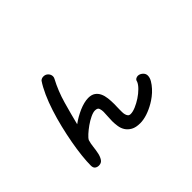

<svg xmlns="http://www.w3.org/2000/svg" viewBox="-100 -815 1004 1004"><g transform="rotate(-45 402.5 -312.5)"><path d="M257.8 -571.3Q266.6 -580.1 280.3 -580.1Q295.9 -580.1 306.2 -569.3Q316.4 -558.6 316.4 -544.9Q316.4 -537.1 312.5 -530.3Q281.2 -471.7 262.2 -404.8Q243.2 -337.9 228.5 -278.3Q244.1 -290 262.2 -300.3Q280.3 -310.5 298.3 -318.4Q316.4 -326.2 334 -330.6Q351.6 -335 366.2 -335Q390.6 -335 405.3 -324.7Q419.9 -314.5 427.7 -297.9Q435.5 -281.2 438 -259.8Q440.4 -238.3 440.4 -216.8Q440.4 -206.1 439.9 -196.8Q439.5 -187.5 439.5 -176.8Q439.5 -168 439.5 -157.7Q439.5 -147.5 441.9 -138.7Q444.3 -129.9 449.2 -124Q454.1 -118.2 464.8 -118.2Q480.5 -118.2 502.4 -127.4Q524.4 -136.7 545.9 -150.9Q567.4 -165 584.5 -182.1Q601.6 -199.2 607.4 -213.9Q609.4 -224.6 616.7 -229Q624 -233.4 631.8 -233.4Q645.5 -233.4 657.7 -222.7Q669.9 -211.9 669.9 -197.3Q669.9 -181.6 660.2 -165Q650.4 -148.4 636.2 -132.8Q622.1 -117.2 605.5 -104.5Q588.9 -91.8 575.2 -84Q546.9 -67.4 518.6 -58.1Q490.2 -48.8 465.8 -48.8Q433.6 -48.8 414.6 -59.6Q395.5 -70.3 385.3 -86.4Q375 -102.5 372.1 -122.6Q369.1 -142.6 369.1 -160.2Q369.1 -177.7 370.6 -194.8Q372.1 -211.9 372.1 -226.6Q372.1 -239.3 368.2 -251.5Q364.3 -263.7 344.7 -263.7Q331.1 -263.7 310.5 -253.9Q290 -244.1 270 -230Q250 -215.8 233.9 -201.2Q217.8 -186.5 212.9 -176.8Q207 -158.2 204.6 -135.3Q202.1 -112.3 197.8 -92.3Q193.4 -72.3 184.1 -58.6Q174.8 -44.9 156.2 -44.9Q143.6 -44.9 134.8 -51.8Q126 -58.6 126 -75.2Q126 -105.5 130.4 -146Q134.8 -186.5 143.1 -232.4Q151.4 -278.3 163.1 -326.7Q174.8 -375 189.5 -420.4Q204.1 -465.8 221.7 -504.9Q239.3 -543.9 257.8 -571.3Z"/></g></svg>

Font: Gamja Flower
Style: Regular
Weight: 400
Designer: YoonDesign Inc.
Foundry: YoonDesign Inc.
Version: Version 3.00;build 20171102